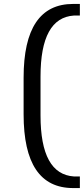

<svg xmlns="http://www.w3.org/2000/svg" viewBox="-20 -737 426 976"><path d="M100 -156V-342Q100 -717 352 -717H386V-658H356Q186 -647 186 -348V-150Q186 149 356 160H386V219H352Q100 219 100 -156Z"/></svg>

Font: Sarpanch
Style: Regular
Weight: 400
Designer: Manushi Parikh (Devanagari and Latin), Jyotish Sonowal (Devanagari)
Foundry: Indian Type Foundry
Version: Version 2.004;PS 1.0;hotconv 1.0.78;makeotf.lib2.5.61930; tt